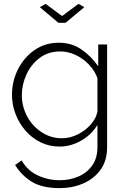

<svg xmlns="http://www.w3.org/2000/svg" viewBox="-20 -750 652 993"><path d="M288 8Q235 8 190 -14Q145 -36 112 -74Q79 -112 60.5 -160Q42 -208 42 -259Q42 -330 73 -391.5Q104 -453 158.5 -491Q213 -529 284 -529Q352 -529 402.5 -493.5Q453 -458 488 -407V-520H534V10Q534 81 500 128Q466 175 410 199Q354 223 289 223Q198 223 144.5 190Q91 157 58 103L92 80Q123 133 176 157.5Q229 182 289 182Q342 182 386.5 162.5Q431 143 457.5 105Q484 67 484 10V-104Q453 -53 399.5 -22.5Q346 8 288 8ZM300 -35Q344 -35 384.5 -56Q425 -77 452 -109Q479 -141 484 -175V-346Q469 -386 439 -417Q409 -448 370.5 -466Q332 -484 292 -484Q229 -484 184.5 -450Q140 -416 116.5 -364Q93 -312 93 -258Q93 -199 120.5 -148Q148 -97 195.5 -66Q243 -35 300 -35ZM216 -730 301 -667 386 -730 416 -713 319 -632H282L186 -713Z"/></svg>

Font: Raleway Light
Style: Regular
Weight: 300
Designer: Matt McInerney, Pablo Impallari, Rodrigo Fuenzalida
Foundry: Matt McInerney, Pablo Impallari, Rodrigo Fuenzalida
Version: Version 4.026